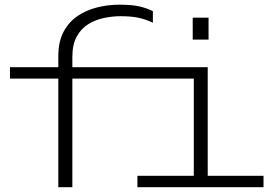

<svg xmlns="http://www.w3.org/2000/svg" viewBox="-20 -780 1140 800"><path d="M223 0V-452.5H21.5V-500H223V-546.5Q223 -606.5 245 -647.8Q267 -689 304 -713.8Q341 -738.5 386 -749.5Q431 -760.5 477 -760.5Q532 -760.5 564 -752.5Q596 -744.5 617 -733.5V-685Q596.5 -696 564.8 -704.2Q533 -712.5 482 -712.5Q449 -712.5 413.8 -705.2Q378.5 -698 348.5 -679.8Q318.5 -661.5 300 -628.2Q281.5 -595 281.5 -543V-500H845.5V-47.5H1078V0H552.5V-47.5H787.5V-452.5H281.5V0ZM783 -706.5H849V-615H783Z"/></svg>

Font: Trispace SemiExpanded ExtraLight
Style: Regular
Weight: 200
Width: 6
Designer: Tyler Finck
Foundry: Etcetera Type Company
Version: Version 1.210; ttfautohint (v1.8.3)